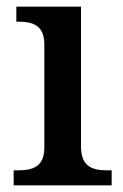

<svg xmlns="http://www.w3.org/2000/svg" viewBox="-20 -556 369 576"><path d="M21 0H315V-45H302C258 -45 223 -55 223 -117V-536H29V-491H34C77 -491 113 -481 113 -423V-113C113 -55 77 -45 34 -45H21Z"/></svg>

Font: Noto Serif Devanagari Medium
Style: Regular
Weight: 500
Designer: Universal Thirst, Indian Type Foundry and the Monotype Design Team
Foundry: Monotype Imaging Inc.
Version: Version 2.004